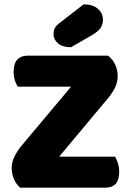

<svg xmlns="http://www.w3.org/2000/svg" viewBox="-20 -866 600 886"><path d="M73 0Q56 -14 45 -38Q34 -62 34 -93Q34 -118 47 -144Q60 -170 78 -192L308 -466H62Q54 -478 48.5 -495.5Q43 -513 43 -535Q43 -573 60 -591Q77 -609 106 -609H479Q523 -573 523 -513Q523 -488 511.5 -463.5Q500 -439 482 -417L253 -143H511Q518 -131 524 -113Q530 -95 530 -73Q530 -35 513.5 -17.5Q497 0 468 0ZM366 -846Q408 -846 431.5 -825.5Q455 -805 455 -775Q455 -755 445.5 -739Q436 -723 408 -706L308 -648Q268 -648 247.5 -666Q227 -684 227 -708Q227 -720 230.5 -731Q234 -742 250 -756Z"/></svg>

Font: Baloo Bhai 2 ExtraBold
Style: Regular
Weight: 800
Designer: Supriya Tembe, Noopur Datye and Ek Type
Foundry: Ek Type
Version: Version 1.640;PS 1.000;hotconv 16.6.51;makeotf.lib2.5.65220;